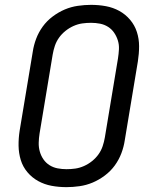

<svg xmlns="http://www.w3.org/2000/svg" viewBox="-20 -763 640 791"><path d="M254 8Q222 8 192.5 2.5Q163 -3 137.5 -17Q112 -31 93 -53.5Q74 -76 65.5 -104Q57 -132 56.5 -162.5Q56 -193 61 -225L115 -550Q119 -577 129 -603.5Q139 -630 156 -653.5Q173 -677 197 -695Q221 -713 247 -724Q273 -735 301 -739Q329 -743 355 -743Q387 -743 416.5 -737.5Q446 -732 471.5 -718Q497 -704 516 -681.5Q535 -659 544 -631Q553 -603 553 -572.5Q553 -542 548 -510L494 -185Q490 -158 480 -131.5Q470 -105 453 -81.5Q436 -58 412 -40Q388 -22 362 -11Q336 0 308 4Q280 8 254 8ZM254 -66Q272 -66 290 -68.5Q308 -71 326 -79Q344 -87 359.5 -99.5Q375 -112 386 -127.5Q397 -143 403 -161Q409 -179 412 -197L466 -522Q469 -541 470 -560Q471 -579 465.5 -596.5Q460 -614 450 -628.5Q440 -643 425 -652.5Q410 -662 392 -665.5Q374 -669 355 -669Q337 -669 319 -666.5Q301 -664 283 -656Q265 -648 249.5 -635.5Q234 -623 223 -607.5Q212 -592 206 -574Q200 -556 197 -538L143 -213Q140 -194 139.5 -175Q139 -156 144 -138.5Q149 -121 159 -106.5Q169 -92 184 -82.5Q199 -73 217 -69.5Q235 -66 254 -66Z"/></svg>

Font: Iosevka Aile Oblique
Style: Regular
Weight: 400
Italic angle: -9°
Designer: Belleve Invis
Foundry: Belleve Invis
Version: Version 31.1.0; ttfautohint (v1.8.4)